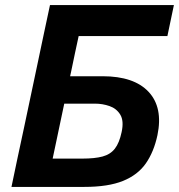

<svg xmlns="http://www.w3.org/2000/svg" viewBox="-20 -733 702 753"><path d="M311 0H25Q37 -58.5 48.5 -112.2Q60 -166 74.5 -233.5L125 -472.5Q139.5 -542 151.5 -598.2Q163.5 -654.5 176 -713H662L636.5 -591.5H288.5Q281.5 -559.5 274.2 -525.2Q267 -491 259 -452.5L255 -434H382.5Q505.5 -434 562.8 -372.8Q620 -311.5 597.5 -203Q583.5 -137.5 552 -92.2Q520.5 -47 462.5 -23.5Q404.5 0 311 0ZM186.5 -111H303.5Q351.5 -111 382.2 -119.2Q413 -127.5 430.5 -150Q448 -172.5 457 -215Q466.5 -259 451.8 -283.2Q437 -307.5 409.5 -317Q382 -326.5 353 -326.5H232L217 -255.5Q208 -212.5 201.2 -180.5Q194.5 -148.5 186.5 -111Z"/></svg>

Font: Commissioner SemiBold
Style: Italic
Weight: 600
Italic angle: -12°
Designer: Kostas Bartsokas
Foundry: Kostas Bartsokas
Version: Version 1.000; ttfautohint (v1.8.3)